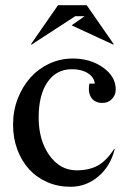

<svg xmlns="http://www.w3.org/2000/svg" viewBox="-20 -705 482 735"><path d="M419 -134Q403 -69 356.5 -29.5Q310 10 250 10Q202 10 161.5 -7.5Q121 -25 92 -56.5Q63 -88 46.5 -132Q30 -176 30 -228Q30 -281 48 -327.5Q66 -374 96.5 -408Q127 -442 169 -461.5Q211 -481 259 -481Q326 -481 374.5 -446.5Q423 -412 423 -363Q423 -341 408.5 -326Q394 -311 373 -311Q343 -311 329.5 -331Q316 -351 322 -385H343Q340 -410 316 -425Q292 -440 255 -440Q196 -440 162 -391Q128 -342 128 -255Q128 -168 169 -110.5Q210 -53 273 -53Q322 -53 355 -71.5Q388 -90 417 -135ZM102 -535H98L202 -685H312L416 -535H412L254 -608L304 -643H268Z"/></svg>

Font: Redaction
Style: Regular
Weight: 400
Designer: Jeremy Mickel / Forest Young
Foundry: MCKL
Version: Version 2.001; Redaction